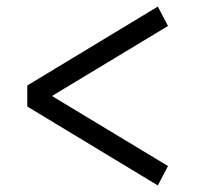

<svg xmlns="http://www.w3.org/2000/svg" viewBox="-20 -587 604 584"><path d="M63 -263V-327L460 -567L491 -508L138 -295L491 -82L460 -23Z"/></svg>

Font: Maitree
Style: Regular
Weight: 400
Designer: CadsonDemak Team
Foundry: CadsonDemak
Version: Version 1.001